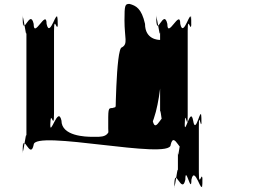

<svg xmlns="http://www.w3.org/2000/svg" viewBox="-20 -864 1349 981"><path d="M451 -165C419 -165 294 -168 294 -248C276 -328 236 -159 236 -230C236 -310 238 -148 238 -228C238 -317 256 -187 256 -285V-705C256 -803 276 -669 276 -760C276 -840 273 -682 273 -762C273 -834 235 -662 218 -742C218 -822 152 -662 152 -742C134 -822 97 -673 97 -762C97 -842 95 -680 95 -760C95 -831 115 -643 115 -705V-161C115 -223 95 -35 95 -106C95 -186 97 -24 97 -104C97 -193 135 -44 152 -124C152 -204 852 -44 852 -124C870 -204 910 -51 910 -142C910 -222 908 -63 908 -143C908 -215 889 -24 889 -86V16C889 -46 870 143 870 72C870 -8 872 154 872 74C872 -16 910 134 927 54C927 -26 958 134 958 54C975 -26 1013 145 1013 74C1013 -6 1015 152 1015 72C1015 -19 996 114 996 16V-218C996 -312 1010 -172 1010 -260C1010 -340 1008 -182 1008 -262C1008 -336 980 -167 967 -247C953 -327 923 -160 923 -233C923 -313 925 -152 925 -232C925 -319 939 -181 939 -275V-705C939 -803 958 -669 958 -760C958 -840 956 -682 956 -762C956 -834 918 -662 901 -742C901 -822 835 -662 835 -742C817 -822 780 -673 780 -762C780 -842 777 -680 777 -760C777 -831 798 -643 798 -705V-285C798 -347 815 -156 815 -228C815 -308 817 -150 817 -230C817 -321 777 -168 760 -248C760 -328 636 -168 636 -248C618 -328 586 -322 554 -312C531 -312 533 -308 533 -208C533 -117 553 -161 680 -161C806 -161 809 -581 809 -552C809 -541 819 -568 846 -578C863 -578 862 -580 862 -629C853 -669 824 -660 798 -660C789 -660 721 -662 721 -742C703 -822 674 -835 642 -844C619 -844 616 -840 616 -760C616 -669 635 -640 603 -622C571 -622 570 -205 570 -285C570 -347 577 -319 563 -310C540 -310 542 -310 542 -230C542 -159 501 -165 451 -165Z"/></svg>

Font: Hussar Przerywany
Style: Regular
Weight: 400
Foundry: Cannot Into Space Fonts
Version: Version 0.982